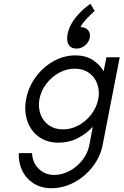

<svg xmlns="http://www.w3.org/2000/svg" viewBox="-20 -742 651 1012"><path d="M79 65H149Q151 116 184.5 148Q218 180 265 180Q308 180 347.5 158.5Q387 137 415 101Q443 65 451 22L469 -74Q438 -39 391 -14.5Q344 10 288 10Q227 10 184 -21.5Q141 -53 123.5 -106Q106 -159 118 -220Q129 -281 167 -334Q205 -387 260.5 -418.5Q316 -450 377 -450Q433 -450 471 -424.5Q509 -399 526 -366L541 -440H611L521 22Q509 84 468.5 136.5Q428 189 370.5 219.5Q313 250 251 250Q197 250 157 224.5Q117 199 97 157Q77 115 79 65ZM498 -220Q506 -262 493 -299Q480 -336 449 -358Q418 -380 374 -380Q331 -380 291.5 -358.5Q252 -337 224 -300Q196 -263 188 -220Q180 -177 193.5 -140Q207 -103 238 -81.5Q269 -60 312 -60Q356 -60 395.5 -82Q435 -104 462.5 -141Q490 -178 498 -220ZM404 -599H406Q430 -599 444 -583Q458 -567 453 -543Q450 -527 439.5 -514Q429 -501 414.5 -493.5Q400 -486 384 -486Q354 -486 341.5 -507Q329 -528 337 -566Q342 -593 360 -622.5Q378 -652 404 -678Q430 -704 457 -722L479 -684Q459 -667 436 -642.5Q413 -618 404 -599Z"/></svg>

Font: Teachers[wght] Italic
Style: Regular
Weight: 400
Designer: Alfredo Marco Pradil & Chank Diesel
Version: Version 1.000;Glyphs 3.1.2 (3151)